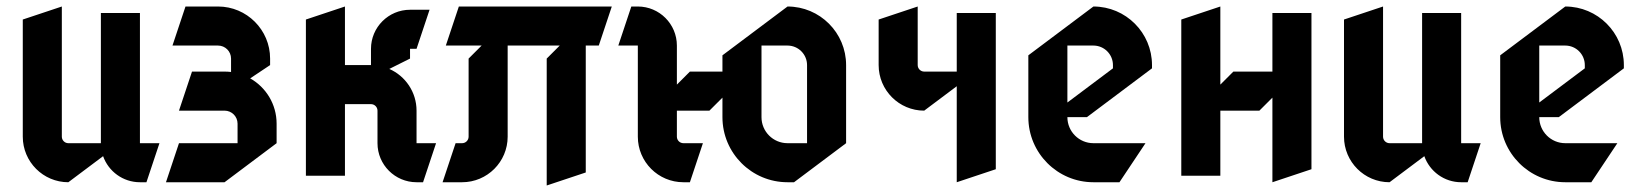

<svg xmlns="http://www.w3.org/2000/svg" viewBox="-20 -540 5050 590"><path d="M430 20 470 -100H410V-500H290V-100H190C179 -100 170 -109 170 -120V-520L50 -480V-120C50 -42.7 112.7 20 190 20L296.8 -60.1C313.3 -13.5 357.8 20 410 20Z M490 20H670L830 -100V-160C830 -219.7 797.3 -271.7 748.8 -299.2L810 -340V-360C810 -448.3 738.3 -520 650 -520H550L510 -400H650C672.1 -400 690 -382.1 690 -360V-318.8C683.4 -319.6 676.8 -320 670 -320H570L530 -200H670C692.1 -200 710 -182.1 710 -160V-100H530Z M1240 -390H1260L1300 -510H1240C1173.8 -510 1120 -456.2 1120 -390V-340H1040V-520L920 -480V0H1040V-220H1120C1131 -220 1140 -211 1140 -200V-100C1140 -33.8 1193.8 20 1260 20H1280L1320 -100H1260V-200C1260 -257.2 1225.6 -306.5 1176.3 -328.2L1240 -360Z M1420 -360V-120C1420 -109 1411 -100 1400 -100H1380L1340 20H1400C1477.3 20 1540 -42.7 1540 -120V-400H1700L1660 -360V30L1780 -10V-400H1820L1860 -520H1390L1350 -400H1460Z M2200 -240V-180C2200 -69.6 2289.6 20 2400 20H2420L2580 -100V-340C2580 -439.4 2499.4 -520 2400 -520L2200 -370V-320H2100L2060 -280V-400C2060 -466.2 2006.2 -520 1940 -520H1920L1880 -400H1940V-120C1940 -42.7 2002.7 20 2080 20H2100L2140 -100H2080C2069 -100 2060 -109 2060 -120V-200H2160ZM2320 -400H2400C2433.1 -400 2460 -373.1 2460 -340V-100H2400C2355.8 -100 2320 -135.8 2320 -180Z M2920 20 3040 -20V-500H2920V-320H2820C2809 -320 2800 -329 2800 -340V-520L2680 -480V-340C2680 -262.7 2742.7 -200 2820 -200L2920 -275Z M3260 -400H3340C3373.1 -400 3400 -373.1 3400 -340V-330L3260 -225ZM3340 -520 3140 -370V-180C3140 -69.6 3229.6 20 3340 20H3420L3500 -100H3340C3295.8 -100 3260 -135.8 3260 -180H3320L3520 -330V-340C3520 -439.4 3439.4 -520 3340 -520Z M3890 20 4010 -20V-500H3890V-320H3770L3730 -280V-520L3610 -480V0H3730V-200H3850L3890 -240Z M4490 20 4530 -100H4470V-500H4350V-100H4250C4239 -100 4230 -109 4230 -120V-520L4110 -480V-120C4110 -42.7 4172.7 20 4250 20L4356.8 -60.1C4373.3 -13.5 4417.8 20 4470 20Z M4710 -400H4790C4823.1 -400 4850 -373.1 4850 -340V-330L4710 -225ZM4790 -520 4590 -370V-180C4590 -69.6 4679.6 20 4790 20H4870L4950 -100H4790C4745.8 -100 4710 -135.8 4710 -180H4770L4970 -330V-340C4970 -439.4 4889.4 -520 4790 -520Z"/></svg>

Font: Abibas
Style: Medium
Weight: 500
Version: Version 0.3